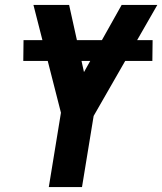

<svg xmlns="http://www.w3.org/2000/svg" viewBox="-20 -755 655 775"><path d="M177 0 226 -300 115 -735H259L319 -464L471 -735H615L358 -287L311 0ZM595 -509H74L75 -593H596Z"/></svg>

Font: Iosevka Aile Extrabold
Style: Italic
Weight: 800
Italic angle: -9°
Designer: Belleve Invis
Foundry: Belleve Invis
Version: Version 31.1.0; ttfautohint (v1.8.4)